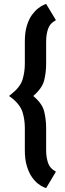

<svg xmlns="http://www.w3.org/2000/svg" viewBox="-20 -844 332 982"><path d="M216 -518V-631Q216 -653 219 -669.5Q222 -686 226.5 -698Q231 -710 237.5 -718Q244 -726 251.5 -731.5Q259 -737 266 -741L216 -824Q215 -824 203.5 -819Q192 -814 176 -802Q160 -790 144 -768.5Q128 -747 117.5 -713Q107 -679 107 -631V-518Q107 -496 104 -476Q101 -456 95 -436Q89 -417 74.5 -398.5Q60 -380 36 -361L26 -353L36 -346Q60 -328 74.5 -309Q89 -290 95 -271Q101 -252 104 -231.5Q107 -211 107 -190V-76Q107 -28 117.5 6Q128 40 143.5 62Q159 84 175 96Q191 108 202.5 113Q214 118 216 118L266 34Q259 30 251.5 24.5Q244 19 237.5 11Q231 3 226.5 -9Q222 -21 219 -37.5Q216 -54 216 -76V-190Q216 -211 213.5 -232Q211 -253 206 -274Q196 -315 150 -353Q173 -373 187 -393Q201 -413 206 -433Q211 -454 213.5 -475Q216 -496 216 -518Z"/></svg>

Font: Advent Pro
Style: Bold
Weight: 700
Designer: VivaRado, Andreas Kalpakidis
Foundry: VivaRado, Andreas Kalpakidis
Version: Version 3.000